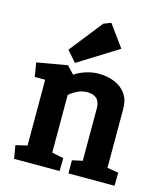

<svg xmlns="http://www.w3.org/2000/svg" viewBox="-111 -822 776 905"><g transform="rotate(15 277.5 -369.0)"><path d="M43 0 32 -64 88 -77V-398H37L26 -466L174 -492L209 -455Q228 -469 260 -480Q292 -491 325 -491Q367 -491 402 -477Q437 -463 458 -434Q479 -405 479 -359V-73L534 -64L533 0H308V-64L358 -75V-331Q358 -363 341.5 -378Q325 -393 296 -393Q267 -393 241.5 -378.5Q216 -364 209 -356V-75L266 -63L265 0ZM203 -511 157 -563 284 -724 320 -738 397 -632Z"/></g></svg>

Font: Kreon Light
Style: Regular
Weight: 300
Designer: Julia Petretta
Foundry: Julia Petretta and Eli Heuer
Version: Version 2.002